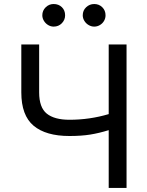

<svg xmlns="http://www.w3.org/2000/svg" viewBox="-20 -926 722 946"><path d="M172.9 -707V-470.7Q172.9 -396.5 210.4 -366.2Q248 -335.9 322.3 -335.9Q421.9 -335.9 515.6 -363.8V-707H603.5V0H515.6V-284.7Q468.3 -270 424.3 -262.9Q380.4 -255.9 322.3 -255.9Q206.1 -255.9 145.5 -306.6Q85 -357.4 85 -470.7V-707ZM188.5 -850.6Q188.5 -874 205.1 -890.1Q221.7 -906.2 244.1 -906.2Q269 -906.2 284.9 -890.6Q300.8 -875 300.8 -850.6Q300.8 -828.1 284.7 -811.5Q268.6 -794.9 244.1 -794.9Q230 -794.9 217 -802.7Q204.1 -810.5 196.3 -823.5Q188.5 -836.4 188.5 -850.6ZM387.7 -850.6Q387.7 -874.5 404.5 -890.4Q421.4 -906.2 444.3 -906.2Q467.8 -906.2 483.9 -890.4Q500 -874.5 500 -850.6Q500 -835.9 492.7 -823.2Q485.4 -810.5 472.4 -802.7Q459.5 -794.9 444.3 -794.9Q429.7 -794.9 416.5 -802.7Q403.3 -810.5 395.5 -823.5Q387.7 -836.4 387.7 -850.6Z"/></svg>

Font: Pretendard
Style: Regular
Weight: 400
Designer: Base glyphs from Inter by Rasmus Andersson; Hangeul glyphs from Noto Sans CJK(Source Han Sans) by Jang Soo-young and Kan
Foundry: Kil Hyung-jin
Version: Version 1.309